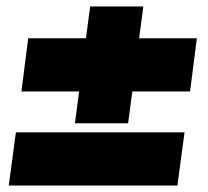

<svg xmlns="http://www.w3.org/2000/svg" viewBox="-20 -700 640 592"><path d="M375 -320H211L224 -418H46L67 -582H245L258 -680H422L409 -582H587L566 -418H388ZM527 -128H7L29 -292H549Z"/></svg>

Font: Tanohe Sans ExtraBold
Style: Italic
Weight: 800
Designer: Village Type and Design LLC & Cristiano Sobral
Foundry: Cooper Hewitt Smithsonian Design Museum
Version: Version 1.00;September 29, 2021;FontCreator 13.0.0.2655 64-b